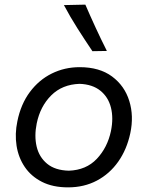

<svg xmlns="http://www.w3.org/2000/svg" viewBox="-20 -798 638 829"><path d="M274 11Q208 11 161.2 -12.8Q114.5 -36.5 87 -77Q59.5 -117.5 51.5 -168.8Q43.5 -220 55 -274.5Q70 -348.5 109 -400.8Q148 -453 203.5 -480.5Q259 -508 324 -508Q409.5 -508 463.8 -467.8Q518 -427.5 538.2 -362.2Q558.5 -297 542.5 -222.5Q527.5 -152.5 490.5 -100Q453.5 -47.5 398.2 -18.2Q343 11 274 11ZM277 -61Q352 -63.5 398 -112.2Q444 -161 459 -232Q470.5 -288 459 -333.5Q447.5 -379 413.2 -406.5Q379 -434 323.5 -436Q248.5 -433.5 201 -386Q153.5 -338.5 138.5 -265Q127.5 -211 138.2 -165.2Q149 -119.5 183.5 -91Q218 -62.5 277 -61ZM379 -577Q346 -626 314.5 -675.5Q283 -725 256 -776L348.5 -778Q369 -730.5 392.5 -679.5Q416 -628.5 441.5 -578Z"/></svg>

Font: Commissioner Flair
Style: Italic
Weight: 400
Italic angle: -12°
Designer: Kostas Bartsokas
Foundry: Kostas Bartsokas
Version: Version 1.000; ttfautohint (v1.8.3)